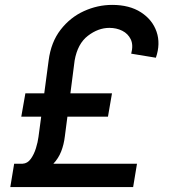

<svg xmlns="http://www.w3.org/2000/svg" viewBox="-20 -757 684 777"><path d="M518.8 0H21.7L37.3 -94.5H71.7Q91.3 -95.5 104.6 -114Q117.9 -132.5 125.5 -157.5Q133.2 -182.5 135.7 -202.8L146.7 -284.8H66.1L82.7 -379.3H159.1L176.8 -512.1Q186.4 -586.6 225.3 -636.7Q264.2 -686.8 319.6 -712Q375 -737.2 433.9 -737.2Q503.9 -737.2 550.4 -707.2Q596.9 -677.2 613.6 -628.6Q630.3 -579.9 610.8 -523.4L511 -539.8Q520.2 -574.6 509.2 -597.7Q498.2 -620.7 474.8 -632.5Q451.3 -644.2 422.6 -644.2Q377.5 -644.2 335.8 -612.2Q294 -580.3 282 -512.1L264.9 -379.3H433.2L416.9 -284.8H252.8L242.5 -205.6Q238.6 -172.2 227.5 -144Q216.3 -115.8 196 -94.5H534.4Z"/></svg>

Font: Inter UI Medium
Style: Italic
Weight: 500
Italic angle: 9.39999°
Designer: Rasmus Andersson
Foundry: rsms
Version: 3.2;8d6f07862